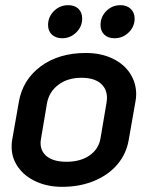

<svg xmlns="http://www.w3.org/2000/svg" viewBox="-20 -714 572 743"><path d="M25 -146Q25 -163 27 -172L53 -320Q68 -406 138 -457.5Q208 -509 312 -509Q370 -509 414.5 -488Q459 -467 483 -430.5Q507 -394 507 -349Q507 -335 504 -320L478 -172Q469 -119 434.5 -78Q400 -37 344.5 -14Q289 9 220 9Q165 9 120.5 -11Q76 -31 50.5 -66.5Q25 -102 25 -146ZM369 -179 392 -315Q394 -329 394 -335Q394 -371 368.5 -392Q343 -413 295 -413Q242 -413 206 -386Q170 -359 162 -315L139 -179Q137 -167 137 -161Q137 -127 163 -107.5Q189 -88 238 -88Q291 -88 326.5 -112.5Q362 -137 369 -179ZM166 -617Q166 -649 189 -671.5Q212 -694 244 -694Q269 -694 283.5 -680Q298 -666 298 -642Q298 -611 275 -588.5Q252 -566 221 -566Q196 -566 181 -580Q166 -594 166 -617ZM369 -617Q369 -649 391.5 -671.5Q414 -694 446 -694Q471 -694 486 -679.5Q501 -665 501 -642Q501 -611 478 -588.5Q455 -566 423 -566Q398 -566 383.5 -580Q369 -594 369 -617Z"/></svg>

Font: K2D SemiBold
Style: Italic
Weight: 600
Italic angle: -10°
Designer: Katatrad Aksorn Co.,Ltd.
Foundry: Cadson Demak Co.,Ltd.
Version: Version 1.000; ttfautohint (v1.6)